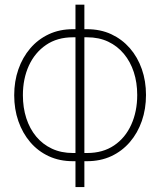

<svg xmlns="http://www.w3.org/2000/svg" viewBox="-20 -761 675 811"><path d="M288.1 -637.7H347.2Q404.3 -637.7 450 -616.5Q495.6 -595.2 528.6 -557.4Q561.5 -519.5 579.1 -469Q596.7 -418.5 596.7 -359.9Q596.7 -300.8 579.1 -250Q561.5 -199.2 528.6 -160.9Q495.6 -122.6 450 -101.3Q404.3 -80.1 347.2 -80.1H288.1Q231.4 -80.1 185.8 -101.3Q140.1 -122.6 107.7 -160.6Q75.2 -198.7 57.6 -249.3Q40 -299.8 40 -358.9Q40 -417.5 57.6 -468Q75.2 -518.6 107.7 -556.6Q140.1 -594.7 185.8 -616.2Q231.4 -637.7 288.1 -637.7ZM288.1 -603.5Q221.7 -603.5 174.3 -571Q127 -538.6 101.8 -483.4Q76.7 -428.2 76.7 -358.9Q76.7 -306.2 91.1 -261.7Q105.5 -217.3 132.8 -184.3Q160.2 -151.4 199.2 -133.1Q238.3 -114.7 288.1 -114.7H348.1Q414.6 -114.7 461.9 -146.7Q509.3 -178.7 534.4 -234.4Q559.6 -290 559.6 -359.9Q559.6 -412.1 545.2 -456.3Q530.8 -500.5 503.4 -533.4Q476.1 -566.4 437 -585Q397.9 -603.5 348.1 -603.5ZM336.4 -741.2V29.3H298.8V-741.2Z"/></svg>

Font: Roboto Condensed ExtraLight
Style: Regular
Weight: 250
Designer: Christian Robertson
Foundry: Google
Version: Version 3.008; 2023